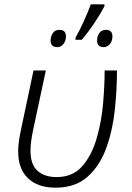

<svg xmlns="http://www.w3.org/2000/svg" viewBox="-20 -858 610 888"><path d="M237 10Q329 10 385.5 -41Q442 -92 471.5 -173.5Q501 -255 511 -349.5Q521 -444 521 -532H464Q464 -466 457 -382Q450 -298 427.5 -219.5Q405 -141 361 -90Q317 -39 242 -39Q186 -39 153.5 -68Q121 -97 121 -161Q121 -199 133 -256L192 -532H135L76 -253Q64 -196 64 -158Q64 -77 109.5 -33.5Q155 10 237 10ZM329 -674H358Q388 -709 416.5 -751.5Q445 -794 463 -829V-838H400Q386 -800 366.5 -757.5Q347 -715 329 -683ZM245 -640Q262 -640 273.5 -654.5Q285 -669 285 -690Q285 -720 255 -720Q234 -720 224 -704.5Q214 -689 214 -671Q214 -640 245 -640ZM460 -640Q477 -640 488.5 -654.5Q500 -669 500 -690Q500 -720 470 -720Q449 -720 439 -704.5Q429 -689 429 -671Q429 -640 460 -640Z"/></svg>

Font: Noto Sans UI Light
Style: Italic
Weight: 300
Italic angle: -12°
Designer: Monotype Design Team
Foundry: Monotype Imaging Inc.
Version: Version 1.901